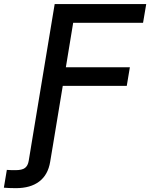

<svg xmlns="http://www.w3.org/2000/svg" viewBox="-128 -748 762 974"><path d="M-108.4 204.1 -93.3 113.8Q-85 114.7 -71.5 115Q-58.1 115.2 -49.8 115.2Q-15.6 115.2 -1 103.8Q13.7 92.3 17.6 67.9L39.1 -61.5H148.9L126.5 72.8Q115.7 138.7 71.3 172.6Q26.9 206.5 -47.4 206.5Q-66.4 206.5 -82 205.8Q-97.7 205.1 -108.4 204.1ZM28.8 0 149.4 -727.5H613.8L597.7 -632.3H243.2L206.1 -406.7H530.8L515.1 -312.5H190.4L138.7 0Z"/></svg>

Font: Inter 24pt Medium
Style: Italic
Weight: 500
Italic angle: -9.3988°
Designer: Rasmus Andersson
Foundry: rsms
Version: Version 4.001;git-66647c0bb